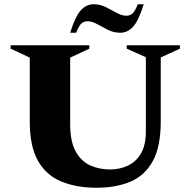

<svg xmlns="http://www.w3.org/2000/svg" viewBox="-20 -873 896 903"><path d="M435 10Q340 10 269 -19Q198 -48 159 -116Q120 -184 120 -302V-602L30 -644V-660H400V-644L310 -602V-290Q310 -208 335.5 -161.5Q361 -115 403.5 -95.5Q446 -76 498 -76Q542 -76 580.5 -93.5Q619 -111 642.5 -150.5Q666 -190 666 -255V-604L576 -644V-660H826V-644L736 -603V-302Q736 -184 699 -116Q662 -48 594 -19Q526 10 435 10ZM310 -719Q334 -796 360 -824.5Q386 -853 420 -853Q451 -853 478 -839.5Q505 -826 529 -812.5Q553 -799 575 -799Q590 -799 602 -808.5Q614 -818 628 -853H656Q632 -776 606 -747.5Q580 -719 546 -719Q515 -719 488 -732.5Q461 -746 437 -759.5Q413 -773 391 -773Q376 -773 364 -763.5Q352 -754 338 -719Z"/></svg>

Font: Spectral SC ExtraBold
Style: Regular
Weight: 800
Designer: Jean-Baptiste Levee
Foundry: Production Type
Version: Version 2.001